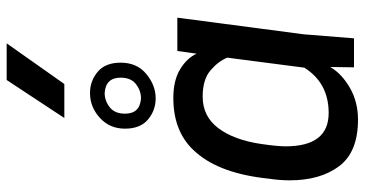

<svg xmlns="http://www.w3.org/2000/svg" viewBox="-279 -803 1094 576"><g transform="rotate(-90 268.0 -515.0)"><path d="M9 0ZM503 -530H403ZM197 12Q100 12 57.5 -44.5Q15 -101 15 -193Q15 -223 20 -256Q35 -401 98 -473Q156 -542 262 -542Q315 -542 348.5 -521.5Q382 -501 395 -472L403 -530H503L453 -150L441 0H354L355 -71Q334 -36 292 -12Q250 12 197 12ZM217 -76Q307 -76 353 -149L383 -380Q373 -406 345.5 -430Q318 -454 266 -454Q207 -454 171.5 -407Q136 -360 124 -278Q117 -230 117 -205Q117 -76 217 -76ZM261 -595Q225 -595 197.5 -618Q170 -641 170 -687Q170 -733 202.5 -762.5Q235 -792 277 -792Q313 -792 340.5 -769Q368 -746 368 -700Q368 -651 334 -623Q300 -595 261 -595ZM261 -639Q284 -639 303.5 -654Q323 -669 323 -700Q323 -745 277 -748Q254 -748 234.5 -733Q215 -718 215 -687Q215 -642 261 -639ZM426 -869ZM304 -869H202L316 -1042H426Z"/></g></svg>

Font: Tanohe Sans Medium
Style: Italic
Weight: 500
Designer: Village Type and Design LLC & Cristiano Sobral
Foundry: Cooper Hewitt Smithsonian Design Museum
Version: Version 1.00;September 29, 2021;FontCreator 13.0.0.2655 64-b